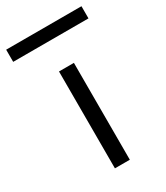

<svg xmlns="http://www.w3.org/2000/svg" viewBox="-210 -771 734 848"><g transform="rotate(-30 157.0 -347.0)"><path d="M119 0V-494H195V0ZM-35 -632V-694H349V-632Z"/></g></svg>

Font: Nunito Sans 7pt Expanded Light
Style: Regular
Weight: 300
Width: 7
Designer: Vernon Adams
Foundry: Vernon Adams
Version: Version 3.101;gftools[0.9.27]